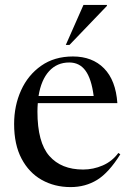

<svg xmlns="http://www.w3.org/2000/svg" viewBox="-20 -752 533 782"><path d="M277 -522Q356 -522 403.8 -473.5Q451.5 -425 458 -332H134Q132.5 -315.5 132.5 -297.5Q132.5 -172 181 -116.8Q229.5 -61.5 318.5 -61.5Q360 -61.5 398.5 -78.2Q437 -95 462 -129L470 -123.5Q423.5 -49 375.8 -19.5Q328 10 267.5 10Q202.5 10 150.2 -19.2Q98 -48.5 67.8 -105.8Q37.5 -163 37.5 -247Q37.5 -321.5 65.8 -384Q94 -446.5 147.8 -484.2Q201.5 -522 277 -522ZM262 -497.5Q212 -497.5 179.8 -462Q147.5 -426.5 137 -361H361.5Q352.5 -431 328.2 -464.2Q304 -497.5 262 -497.5ZM248 -569 320 -732H415.5V-728L263 -569Z"/></svg>

Font: Newsreader Display
Style: Regular
Weight: 400
Designer: Hugues Gentile
Foundry: Production Type
Version: Version 1.001